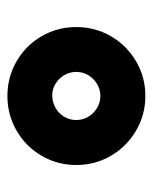

<svg xmlns="http://www.w3.org/2000/svg" viewBox="32 -490 409 513"><g transform="rotate(-90 236.5 -233.5)"><path d="M236.6 -49.6Q286.9 -49.6 329.3 -74.5Q371.7 -99.4 396.2 -141.6Q420.7 -183.8 420.7 -234.5Q420.7 -284.4 396.2 -326.8Q371.7 -369.2 329.3 -393.7Q286.9 -418.2 236.6 -418.2Q186.3 -418.2 143.9 -393.7Q101.5 -369.2 76.8 -326.8Q52.1 -284.4 52.1 -234.5Q52.1 -183.8 76.8 -141.6Q101.5 -99.4 143.9 -74.5Q186.3 -49.6 236.6 -49.6ZM239 -298.4Q255 -298.4 269.4 -289.6Q283.7 -280.8 292.3 -266.1Q300.9 -251.3 300.9 -234.5Q300.9 -216.9 292.1 -202.1Q283.3 -187.4 268.6 -178.6Q253.9 -169.8 236.6 -169.8Q219.4 -169.8 204.6 -178.6Q189.9 -187.4 181.1 -202.1Q172.3 -216.9 172.3 -234.5Q172.3 -251.7 181.1 -266.5Q189.9 -281.3 205.2 -289.9Q220.5 -298.5 239 -298.4Z"/></g></svg>

Font: Arad-VF Thin Dots1
Style: Regular
Weight: 100
Designer: Mohammad Darvishi
Version: Version 1.000;August 30, 2024;FontCreator 15.0.0.2992 64-bit